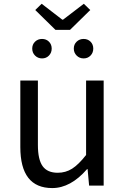

<svg xmlns="http://www.w3.org/2000/svg" viewBox="-20 -959 646 992"><path d="M250 12.7Q85 12.7 85 -199.2V-543H175.8V-210Q175.8 -134.8 200.2 -100.6Q224.6 -66.4 278.3 -66.4Q319.3 -66.4 352.5 -87.4Q385.7 -108.4 424.8 -158.2V-543H515.6V0H440.4L432.6 -85H429.7Q344.7 12.7 250 12.7ZM195.3 -939.5 301.8 -857.4H305.7L413.1 -939.5L446.3 -907.2L341.8 -804.7H266.6L162.1 -907.2ZM232.9 -671.9Q218.8 -657.2 197.3 -657.2Q175.8 -657.2 161.1 -671.9Q146.5 -686.5 146.5 -708Q146.5 -729.5 161.1 -743.7Q175.8 -757.8 197.3 -757.8Q218.8 -757.8 232.9 -743.7Q247.1 -729.5 247.1 -708Q247.1 -686.5 232.9 -671.9ZM447.8 -671.9Q433.6 -657.2 412.1 -657.2Q390.6 -657.2 376 -671.9Q361.3 -686.5 361.3 -708Q361.3 -729.5 376 -743.7Q390.6 -757.8 412.1 -757.8Q433.6 -757.8 447.8 -743.7Q461.9 -729.5 461.9 -708Q461.9 -686.5 447.8 -671.9Z"/></svg>

Font: Nasu
Style: Regular
Weight: 400
Designer: Ryoko NISHIZUKA (kana &amp; ideographs); Paul D. Hunt (Latin, Greek &amp; Cyrillic); Wenlong ZHANG (bopomofo); Sandoll C
Version: Version 2014.1215